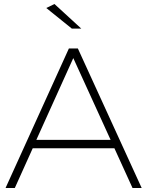

<svg xmlns="http://www.w3.org/2000/svg" viewBox="-20 -942 738 962"><path d="M7.8 0 325.2 -699.2H370.1L689.9 0H644L553.2 -199.2H144L54.2 0ZM162.1 -241.2H534.2L347.2 -650.9ZM211.9 -901.9 252.9 -921.9 387.2 -798.8H339.8Z"/></svg>

Font: Montserrat Ultra Light
Style: Regular
Weight: 200
Designer: Julieta Ulanovsky
Foundry: Julieta Ulanovsky
Version: Version 3.001;PS 003.001;hotconv 1.0.70;makeotf.lib2.5.58329